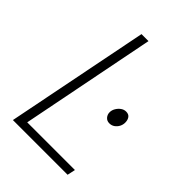

<svg xmlns="http://www.w3.org/2000/svg" viewBox="-197 -746 834 834"><g transform="rotate(45 220.0 -329.5)"><path d="M39 0 170 -659H213L90 -37H383L375 0ZM345 -286Q330 -286 321 -296.5Q312 -307 312 -321Q312 -334 319 -346Q326 -358 337 -366Q348 -374 361 -374Q377 -374 384.5 -363.5Q392 -353 392 -337Q392 -324 386 -312.5Q380 -301 369.5 -293.5Q359 -286 345 -286Z"/></g></svg>

Font: Source Sans 3 Light
Style: Italic
Weight: 300
Italic angle: -11°
Designer: Paul D. Hunt
Foundry: Adobe
Version: Version 3.046;hotconv 1.0.118;makeotfexe 2.5.65603